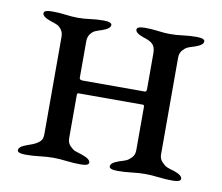

<svg xmlns="http://www.w3.org/2000/svg" viewBox="-55 -467 619 535"><g transform="rotate(10 255.0 -200.0)"><path d="M350 -337Q350 -355 341.5 -363Q333 -371 315 -376Q292 -384 292 -394Q292 -403 315 -403Q335 -403 352.5 -400.5Q370 -398 387 -398Q404 -398 422.5 -400.5Q441 -403 461 -403Q484 -403 484 -394Q484 -384 461 -376Q447 -372 440.5 -369Q434 -366 427 -358Q420 -350 420 -337V-63Q420 -51 428 -42.5Q436 -34 442.5 -31Q449 -28 464 -24Q487 -16 487 -6Q487 3 464 3Q444 3 423.5 0.5Q403 -2 386 -2Q369 -2 348.5 0.5Q328 3 308 3Q285 3 285 -6Q285 -16 308 -24Q322 -28 328.5 -31Q335 -34 342.5 -42Q350 -50 350 -63V-186Q350 -191 346 -191H163Q160 -191 160 -184V-63Q160 -50 168.5 -41.5Q177 -33 182.5 -31Q188 -29 204 -24Q227 -16 227 -6Q227 3 204 3Q184 3 163.5 0.5Q143 -2 126 -2Q109 -2 88.5 0.5Q68 3 48 3Q25 3 25 -6Q25 -16 48 -24Q80 -34 87 -47Q90 -53 90 -63V-337Q90 -350 84 -358Q78 -366 71.5 -369Q65 -372 52 -376Q29 -384 29 -394Q29 -403 52 -403Q72 -403 90.5 -400.5Q109 -398 126 -398Q143 -398 160.5 -400.5Q178 -403 198 -403Q221 -403 221 -394Q221 -384 198 -376Q185 -372 178.5 -369Q172 -366 166 -358Q160 -350 160 -337V-234Q160 -228 170 -228H345Q350 -228 350 -236Z"/></g></svg>

Font: EB Garamond SC 12
Style: Regular
Weight: 400
Version: Version 0.016 ; ttfautohint (v0.97) -l 8 -r 50 -G 200 -x 0 -